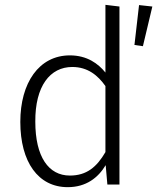

<svg xmlns="http://www.w3.org/2000/svg" viewBox="-20 -763 650 794"><path d="M416 -463C386 -500 340 -534 269 -534C141 -534 64 -420 64 -259C64 -93 138 11 260 11C336 11 386 -28 417 -80L424 0H474V-736L416 -743ZM555 -742 536 -577 571 -572 610 -736ZM269 -37C181 -37 126 -114 126 -260C125 -407 187 -486 279 -486C343 -486 385 -451 416 -407V-134C380 -72 338 -37 269 -37Z"/></svg>

Font: FiraGO Light
Style: Regular
Weight: 300
Designer: bBox Type
Foundry: bBox Type GmbH
Version: Version 1.001;PS 001.001;hotconv 1.0.88;makeotf.lib2.5.64775